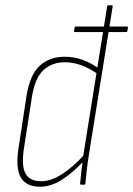

<svg xmlns="http://www.w3.org/2000/svg" viewBox="-20 -703 507 731"><path d="M265 -581Q261 -581 262 -586L264 -598Q265 -602 269 -602H464Q468 -602 467 -597L465 -585Q464 -581 459 -581H392ZM133 8Q81 8 60 -26Q39 -60 50 -136L81 -338Q94 -419 131.5 -453Q169 -487 227 -487Q262 -487 295 -475Q328 -463 359 -440L355 -419Q290 -466 227 -466Q179 -466 146.5 -437Q114 -408 102 -337L71 -137Q61 -70 77.5 -41.5Q94 -13 137 -13Q174 -13 215.5 -39.5Q257 -66 303 -116L300 -91Q254 -42 213 -17Q172 8 133 8ZM288 0Q285 0 285 -4Q287 -27 290 -53Q293 -79 296 -99V-104L388 -679Q389 -683 394 -683H405Q410 -683 409 -679L318 -111Q313 -79 310 -52.5Q307 -26 305 -4Q305 0 302 0Z"/></svg>

Font: Sofia Sans Condensed Thin
Style: Italic
Weight: 250
Italic angle: -9°
Version: Version 4.100